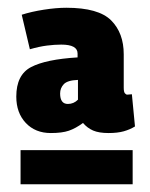

<svg xmlns="http://www.w3.org/2000/svg" viewBox="-20 -707 387 495"><path d="M22 -458Q22 -514 60 -534Q98 -554 180 -559V-569Q180 -592 138 -592Q121 -592 101 -589.5Q81 -587 57 -580L36 -669Q61 -677 93 -682Q125 -687 151 -687Q234 -687 266.5 -654.5Q299 -622 299 -567V-481Q299 -470 302 -466.5Q305 -463 308 -463Q311 -463 314 -463.5Q317 -464 320 -464L328 -381Q315 -373 299 -368.5Q283 -364 260 -364Q235 -364 220 -370.5Q205 -377 194 -390Q175 -376 157.5 -370Q140 -364 111 -364Q71 -364 46.5 -390Q22 -416 22 -458ZM135 -466Q135 -439 155 -439Q170 -439 181 -450V-501Q154 -500 144.5 -490Q135 -480 135 -466ZM33 -232V-320H322V-232Z"/></svg>

Font: Georama SemiCondensed ExtraBold
Style: Regular
Weight: 800
Width: 4
Designer: Jean-Baptiste Levee
Foundry: Production Type
Version: Version 1.000